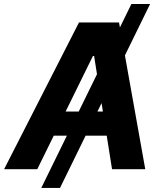

<svg xmlns="http://www.w3.org/2000/svg" viewBox="-58 -839 793 952"><path d="M686.3 -819.3 239.6 92.8H146.7L593.6 -819.3ZM126.8 0H-37.7L333.6 -727.5H532.2L662.3 0H497.5L408.6 -561.3H402.7ZM164.5 -285.9H553.5L533.2 -166.2H143.6Z"/></svg>

Font: Inter Tight
Style: Italic
Weight: 400
Italic angle: -9.39999°
Designer: Rasmus Andersson
Foundry: rsms
Version: Version 3.002